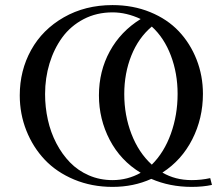

<svg xmlns="http://www.w3.org/2000/svg" viewBox="-20 -731 878 759"><path d="M58.1 -354Q58.1 -452.1 103 -533.2Q147.9 -614.3 232.4 -662.6Q316.9 -710.9 424.8 -710.9Q505.9 -710.9 573.7 -683.1Q641.6 -655.3 686.8 -607.4Q731.9 -559.6 757.1 -495.6Q782.2 -431.6 782.2 -359.9Q782.2 -263.2 740.2 -180.4Q698.2 -97.7 622.1 -48.8Q672.9 -19 737.8 -19Q775.9 -19 811 -26.9L817.9 0Q782.7 7.8 737.8 7.8Q650.9 7.8 578.1 -23.9Q508.3 7.8 424.8 7.8Q342.8 7.8 273.2 -21.2Q203.6 -50.3 157 -99.6Q110.4 -148.9 84.2 -214.8Q58.1 -280.8 58.1 -354ZM158.2 -358.9Q158.2 -307.1 169.2 -257.6Q180.2 -208 202.6 -164.8Q225.1 -121.6 256.6 -89.1Q288.1 -56.6 331.3 -37.8Q374.5 -19 424.8 -19Q484.4 -19 536.1 -47.9Q456.5 -96.2 413.8 -178Q371.1 -259.8 371.1 -354Q371.1 -449.7 414.1 -528.3Q457 -606.9 536.1 -655.8Q480 -682.1 424.8 -682.1Q361.8 -682.1 310.5 -655.3Q259.3 -628.4 226.3 -583.3Q193.4 -538.1 175.8 -480.5Q158.2 -422.9 158.2 -358.9ZM471.2 -358.9Q471.2 -275.4 499.5 -201.7Q527.8 -127.9 580.1 -80.1Q628.9 -128.4 655.5 -202.4Q682.1 -276.4 682.1 -359.9Q682.1 -440.9 655.5 -511.2Q628.9 -581.5 580.1 -626Q527.3 -581.5 499.3 -511.5Q471.2 -441.4 471.2 -358.9Z"/></svg>

Font: Dehuti Alt
Style: Bold
Weight: 700
Version: Version 1.2